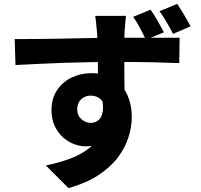

<svg xmlns="http://www.w3.org/2000/svg" viewBox="-20 -877 1040 992"><path d="M631 -795Q630 -787 628 -767.5Q626 -748 625 -729.5Q624 -711 623 -702Q622 -683 622 -648.5Q622 -614 622 -572.5Q622 -531 622.5 -489Q623 -447 623.5 -410Q624 -373 624 -349L486 -393Q486 -413 486 -445.5Q486 -478 486 -515.5Q486 -553 485.5 -590Q485 -627 484 -656Q483 -685 482 -702Q479 -735 476.5 -760Q474 -785 472 -795ZM56 -675Q102 -675 159 -675.5Q216 -676 277.5 -677Q339 -678 398 -679.5Q457 -681 508 -681.5Q559 -682 594 -682Q630 -682 675 -682Q720 -682 765 -682Q810 -682 848 -682Q886 -682 908 -682L906 -551Q858 -553 779 -555Q700 -557 590 -557Q521 -557 451 -556Q381 -555 312.5 -552.5Q244 -550 180.5 -547Q117 -544 60 -541ZM603 -377Q603 -291 583 -234.5Q563 -178 522.5 -149.5Q482 -121 422 -121Q393 -121 362.5 -132.5Q332 -144 305.5 -167.5Q279 -191 262.5 -226.5Q246 -262 246 -308Q246 -367 274 -410Q302 -453 349.5 -476Q397 -499 453 -499Q521 -499 567.5 -468.5Q614 -438 637.5 -387Q661 -336 661 -272Q661 -224 644.5 -170Q628 -116 590 -65Q552 -14 489 27.5Q426 69 334 95L217 -22Q279 -35 334.5 -54.5Q390 -74 433 -105.5Q476 -137 500 -183Q524 -229 524 -296Q524 -340 502.5 -361.5Q481 -383 449 -383Q432 -383 416 -375.5Q400 -368 389.5 -352Q379 -336 379 -311Q379 -280 401 -261Q423 -242 449 -242Q471 -242 489 -256.5Q507 -271 511.5 -306.5Q516 -342 499 -402ZM758 -827Q777 -800 795 -768.5Q813 -737 827 -710L734 -672Q719 -702 703.5 -732Q688 -762 668 -790ZM896 -857Q914 -829 932.5 -798Q951 -767 965 -741L874 -702Q858 -733 841 -762.5Q824 -792 804 -819Z"/></svg>

Font: Noto Sans JP ExtraBold
Style: Regular
Weight: 800
Designer: Ryoko NISHIZUKA  (kana, bopomofo & ideographs); Paul D. Hunt (Latin, Greek & Cyrillic); Sandoll Communications , Soo-you
Foundry: Adobe
Version: Version 2.004-H2;hotconv 1.0.118;makeotfexe 2.5.65603